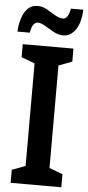

<svg xmlns="http://www.w3.org/2000/svg" viewBox="-63 -951 449 985"><g transform="rotate(5 161.5 -458.5)"><path d="M292 0H31V-67L100 -93V-621L31 -647V-714H292V-647L223 -621V-93L292 -67ZM325 -917Q322 -849 296.5 -813Q271 -777 233 -777Q208 -777 183.5 -790.5Q159 -804 137 -817.5Q115 -831 98 -831Q85 -831 75.5 -817Q66 -803 62 -776H-2Q0 -812 10 -844Q20 -876 39.5 -896Q59 -916 91 -916Q116 -916 139 -902.5Q162 -889 184 -876Q206 -863 226 -863Q251 -863 261 -917Z"/></g></svg>

Font: Avrile Sans Condensed SemiBold
Style: Regular
Weight: 600
Width: 3
Designer: Monotype Design Team
Foundry: Monotype Imaging Inc.
Version: Version 2.001;September 10, 2019;FontCreator 11.5.0.2425 64-